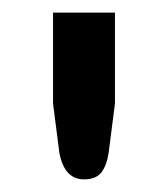

<svg xmlns="http://www.w3.org/2000/svg" viewBox="-20 -741 266 304"><path d="M113 -457Q82 -457 74 -499L64 -577V-721H162V-577L152 -499Q149 -479 140.5 -468Q132 -457 113 -457Z"/></svg>

Font: Aleo SemiBold
Style: Regular
Weight: 600
Designer: Alessio Laiso
Foundry: Alessio Laiso
Version: Version 2.001;gftools[0.9.29]